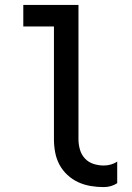

<svg xmlns="http://www.w3.org/2000/svg" viewBox="-20 -755 540 783"><path d="M403 8Q376 8 349.5 3.5Q323 -1 299 -12Q275 -23 255 -41.5Q235 -60 222.5 -83.5Q210 -107 205 -133.5Q200 -160 200 -187V-647H75V-735H300V-187Q300 -166 306 -145Q312 -124 326.5 -108.5Q341 -93 361.5 -86.5Q382 -80 403 -80Q418 -80 432 -84Q446 -88 458 -96V-8Q446 0 432 4Q418 8 403 8Z"/></svg>

Font: Iosevka Semibold
Style: Regular
Weight: 600
Monospace: yes
Designer: Belleve Invis
Foundry: Belleve Invis
Version: Version 33.2.3; ttfautohint (v1.8.4)